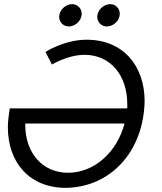

<svg xmlns="http://www.w3.org/2000/svg" viewBox="-20 -898 782 928"><path d="M679 -409C679 -578 577 -706 399 -706C290 -706 200 -647 200 -647L231 -586C231 -586 307 -633 389 -633C514 -633 595 -533 595 -397C595 -389 596 -382 595 -374H27C23 -346 18 -313 18 -283C18 -114 121 10 299 10C517 6 674 -167 679 -409ZM102 -295V-301H582C546 -163 436 -63 309 -63C184 -63 102 -160 102 -295ZM559 -831C559 -857 539 -878 512 -878C481 -877 451 -851 450 -817C450 -791 470 -770 497 -770C528 -771 558 -797 559 -831ZM375 -831C375 -857 355 -878 328 -878C297 -877 267 -851 266 -817C266 -791 286 -770 313 -770C344 -771 374 -797 375 -831Z"/></svg>

Font: Cantarell
Style: Oblique
Weight: 400
Italic angle: -8°
Designer: Dave Crossland
Version: Version 0.024